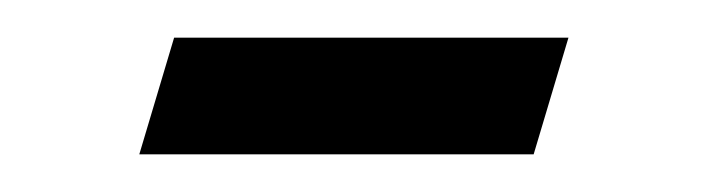

<svg xmlns="http://www.w3.org/2000/svg" viewBox="-20 -269 374 102"><path d="M72.5 -249H282L263.5 -187H54Z"/></svg>

Font: Newsreader Text
Style: Italic
Weight: 400
Italic angle: -17°
Designer: Hugues Gentile
Foundry: Production Type
Version: Version 1.001